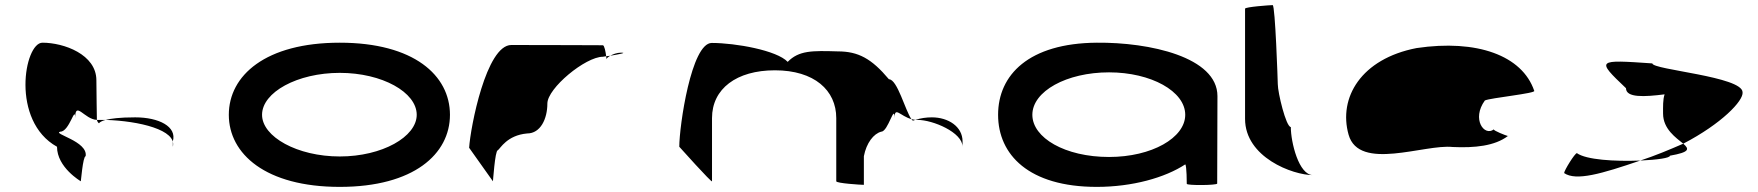

<svg xmlns="http://www.w3.org/2000/svg" viewBox="-20 -723 6878 751"><path d="M203 -149C203 -68 296 -14 296 -14C296 -6 304 -112 315 -112C325 -171 182 -200 216 -208C252 -208 274 -314 274 -261C274 -331 310 -256 359 -254C359 -281 357 -346 357 -409C357 -510 230 -556 146 -556C75 -556 21 -250 203 -149ZM359 -254C361 -246 365 -242 367 -241C367 -237 364 -246 393 -254ZM393 -254C413 -259 447 -264 509 -264C601 -264 673 -228 656 -170V-149C673 -215 523 -250 393 -254Z M875 -274C875 -121 1019 8 1309 8C1599 8 1740 -121 1740 -274C1740 -428 1599 -556 1309 -556C1019 -556 875 -428 875 -274ZM1005 -274C1005 -362 1143 -438 1309 -438C1475 -438 1610 -362 1610 -274C1610 -188 1475 -111 1309 -111C1143 -111 1005 -188 1005 -274Z M1815 -145 1908 -14C1908 -6 1916 -135 1927 -135C1937 -142 1963 -194 2042 -201C2094 -201 2121 -258 2121 -318C2121 -378 2270 -501 2338 -501C2338 -501 2343 -502 2351 -503C2349 -520 2344 -546 2338 -546C2338 -546 2122 -547 1980 -547C1882 -547 1820 -225 1815 -145ZM2351 -503C2352 -498 2352 -494 2352 -491C2352 -494 2358 -500 2367 -505C2361 -504 2356 -504 2351 -503ZM2367 -505C2397 -510 2436 -517 2409 -517C2393 -517 2378 -511 2367 -505Z M2637 -149C2637 -149 2765 -6 2765 -14V-261C2765 -376 2861 -448 3011 -448C3165 -448 3251 -370 3251 -261V-14C3251 -6 3348 0 3359 0V-112C3369 -164 3397 -200 3427 -208C3454 -208 3479 -320 3479 -261C3479 -309 3501 -269 3545 -257C3521 -290 3490 -413 3457 -413C3389 -494 3337 -522 3257 -522C3157 -525 3105 -526 3061 -481C3019 -526 2857 -555 2764 -555C2684 -555 2637 -230 2637 -149ZM3545 -257C3547 -254 3549 -252 3551 -251L3560 -254ZM3560 -254H3569C3629 -254 3745 -205 3745 -149V-170C3745 -228 3689 -264 3625 -264C3604 -264 3581 -261 3560 -254Z M3884 -274C3884 -118 4004 8 4270 8C4409 8 4537 -28 4616 -80C4622 -76 4622 -4 4622 -4C4622 3 4741 2 4741 -5L4742 -347C4742 -500 4476 -558 4270 -556C4004 -554 3884 -430 3884 -274ZM4018 -274C4018 -366 4152 -440 4318 -440C4482 -440 4616 -366 4616 -274C4616 -184 4485 -109 4318 -109C4146 -109 4018 -184 4018 -274Z M4850 -258C4850 -108 5036 -38 5116 -38C5060 -38 5029 -167 5029 -226C5010 -227 4978 -361 4978 -394C4978 -401 4968 -703 4958 -703C4948 -703 4850 -696 4850 -689Z M5255 -196C5296 -52 5552 -160 5662 -148C5748 -144 5827 -152 5878 -191C5870 -193 5821 -212 5823 -217C5786 -188 5735 -257 5788 -330C5808 -340 5991 -358 5981 -368C5934 -506 5757 -570 5521 -535C5304 -493 5214 -341 5255 -196ZM5823 -217C5823 -217 5823 -218 5823 -218C5823 -218 5823 -217 5823 -217ZM5879 -192 5878 -191C5880 -191 5880 -191 5879 -190Z M6098 -46C6145 -14 6244 -43 6396 -95C6295 -91 6184 -98 6148 -124C6140 -124 6098 -56 6098 -46ZM6340 -378C6340 -340 6412 -344 6491 -354C6484 -333 6485 -306 6485 -279C6485 -218 6536 -184 6564 -161C6714 -239 6800 -329 6796 -362C6796 -424 6443 -450 6443 -475C6226 -490 6222 -490 6340 -378ZM6396 -95C6463 -98 6512 -105 6512 -114C6591 -128 6588 -140 6564 -161C6509 -137 6454 -114 6396 -95Z"/></svg>

Font: Ampere
Style: UltExt
Weight: 400
Version: Version 1